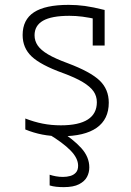

<svg xmlns="http://www.w3.org/2000/svg" viewBox="-20 -550 540 789"><path d="M231 10Q190 10 154 3Q118 -4 84 -18V-63Q120 -49 155.5 -42Q191 -35 230 -35Q304 -35 341 -59Q378 -83 378 -130Q378 -155 364.5 -174.5Q351 -194 320.5 -212.5Q290 -231 238 -250Q147 -283 110 -318Q73 -353 73 -406Q73 -469 119.5 -499.5Q166 -530 262 -530Q296 -530 329 -525.5Q362 -521 410 -509V-363H361V-503L387 -469Q346 -478 319 -481.5Q292 -485 265 -485Q192 -485 157 -465Q122 -445 122 -405Q122 -382 135 -363Q148 -344 177.5 -326.5Q207 -309 259 -290Q352 -255 389.5 -219Q427 -183 427 -128Q427 -60 377.5 -25Q328 10 231 10ZM242 219Q226 219 211.5 217.5Q197 216 184 212V168Q196 172 210 174.5Q224 177 239 177Q255 177 269 173Q283 169 292 159Q301 149 301 131Q301 100 269.5 68Q238 36 178 0L222 -15Q281 22 314 58.5Q347 95 347 138Q347 159 337.5 177Q328 195 305 207Q282 219 242 219Z"/></svg>

Font: M PLUS 1 Code Light
Style: Regular
Weight: 300
Designer: Coji Morishita
Foundry: UNDERFOREST DESIGN
Version: Version 1.002